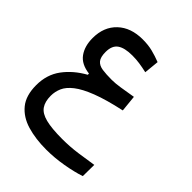

<svg xmlns="http://www.w3.org/2000/svg" viewBox="-218 -588 1021 1021"><g transform="rotate(45 293.0 -77.0)"><path d="M306.6 312Q226.1 312 162.8 293.2Q99.6 274.4 63 229.7Q26.4 185.1 26.4 106.9Q26.4 27.8 68.8 -29.5Q111.3 -86.9 181.6 -126V-134.8Q118.2 -142.6 89.8 -182.1Q61.5 -221.7 61.5 -282.2Q61.5 -366.2 114 -416Q166.5 -465.8 255.4 -465.8Q296.9 -465.8 329.8 -457.5Q362.8 -449.2 396.5 -436L388.2 -351.6Q358.4 -358.4 332 -362.3Q305.7 -366.2 276.9 -366.2Q219.2 -366.2 190.9 -346.4Q162.6 -326.7 162.6 -278.8Q162.6 -239.7 177 -222.4Q191.4 -205.1 220 -200.9Q248.5 -196.8 290 -196.8Q316.9 -196.8 353 -202.4Q389.2 -208 438 -216.3L447.3 -123.5Q344.2 -101.1 280 -76.2Q215.8 -51.3 181.2 -24.2Q146.5 2.9 133.8 32Q121.1 61 121.1 92.3Q121.1 136.2 139.4 162.6Q157.7 189 202.6 200.4Q247.6 211.9 326.2 211.9Q385.7 211.9 440.9 204.1Q496.1 196.3 544.9 188.5L543.9 273.9Q497.6 289.6 433.1 300.8Q368.7 312 306.6 312Z"/></g></svg>

Font: CaskaydiaCove NFP
Style: Regular
Weight: 400
Designer: Aaron Bell
Foundry: Saja Typeworks
Version: Version 2111.001; VTT 6.35;Nerd Fonts 3.1.1